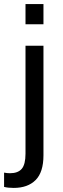

<svg xmlns="http://www.w3.org/2000/svg" viewBox="-42 -732 311 941"><path d="M83 -613V-712H171V-613ZM25 189Q-3 189 -22 184V114Q-7 117 7 117Q46 117 64.5 95.5Q83 74 83 21V-508H171V29Q171 112 132.5 150.5Q94 189 25 189Z"/></svg>

Font: CST
Style: Regular
Weight: 400
Version: Version 1.00